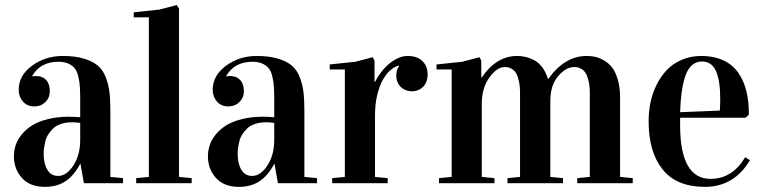

<svg xmlns="http://www.w3.org/2000/svg" viewBox="-20 -727 3034 762"><path d="M35.2 -106Q35.2 -129.9 42.7 -152.1Q50.3 -174.3 67.4 -194.8Q84.5 -215.3 109.4 -230.5Q134.3 -245.6 171.1 -254.6Q208 -263.7 252.9 -263.7Q276.9 -263.7 298.3 -261.7V-329.1Q298.3 -361.3 297.1 -381.3Q295.9 -401.4 291 -422.6Q286.1 -443.8 277.1 -455.3Q268.1 -466.8 251.7 -474.4Q235.4 -481.9 211.9 -481.9Q140.6 -481.9 107.9 -425.8V-423.8Q116.2 -425.3 123 -425.3Q148.4 -425.3 163.1 -409.7Q177.7 -394 177.7 -364.7Q177.7 -339.4 160.2 -322Q142.6 -304.7 116.2 -304.7Q87.4 -304.7 70.8 -324.2Q54.2 -343.8 54.2 -370.1Q54.2 -427.7 107.2 -466.3Q160.2 -504.9 229 -504.9Q277.8 -504.9 312.3 -494.6Q346.7 -484.4 367.2 -467.5Q387.7 -450.7 399.2 -421.6Q410.6 -392.6 414.3 -362.3Q418 -332 418 -288.1V-24.9L468.3 -20V0H313L299.3 -77.1H298.3Q274.4 -30.8 240.5 -8.1Q206.5 14.6 158.2 14.6Q98.6 14.6 66.9 -21Q35.2 -56.6 35.2 -106ZM153.3 -116.2Q153.3 -77.1 168 -53Q182.6 -28.8 210.9 -28.8Q244.1 -28.8 271.2 -70.3Q298.3 -111.8 298.3 -171.9V-239.3Q278.8 -241.7 266.6 -241.7Q241.2 -241.7 221.4 -234.9Q201.7 -228 189.9 -216.3Q178.2 -204.6 170.4 -191.7Q162.6 -178.7 159.2 -163.1Q155.8 -147.5 154.5 -137.2Q153.3 -127 153.3 -116.2Z M510.7 -658.2V-678.2L612.8 -689L681.6 -707L690.4 -692.9V-24.9L740.7 -20V0H520.5V-20L570.8 -24.9V-658.2Z M805.2 -106Q805.2 -129.9 812.7 -152.1Q820.3 -174.3 837.4 -194.8Q854.5 -215.3 879.4 -230.5Q904.3 -245.6 941.2 -254.6Q978 -263.7 1022.9 -263.7Q1046.9 -263.7 1068.4 -261.7V-329.1Q1068.4 -361.3 1067.1 -381.3Q1065.9 -401.4 1061 -422.6Q1056.2 -443.8 1047.1 -455.3Q1038.1 -466.8 1021.7 -474.4Q1005.4 -481.9 981.9 -481.9Q910.6 -481.9 877.9 -425.8V-423.8Q886.2 -425.3 893.1 -425.3Q918.5 -425.3 933.1 -409.7Q947.8 -394 947.8 -364.7Q947.8 -339.4 930.2 -322Q912.6 -304.7 886.2 -304.7Q857.4 -304.7 840.8 -324.2Q824.2 -343.8 824.2 -370.1Q824.2 -427.7 877.2 -466.3Q930.2 -504.9 999 -504.9Q1047.9 -504.9 1082.3 -494.6Q1116.7 -484.4 1137.2 -467.5Q1157.7 -450.7 1169.2 -421.6Q1180.7 -392.6 1184.3 -362.3Q1188 -332 1188 -288.1V-24.9L1238.3 -20V0H1083L1069.3 -77.1H1068.4Q1044.4 -30.8 1010.5 -8.1Q976.6 14.6 928.2 14.6Q868.7 14.6 836.9 -21Q805.2 -56.6 805.2 -106ZM923.3 -116.2Q923.3 -77.1 938 -53Q952.6 -28.8 981 -28.8Q1014.2 -28.8 1041.3 -70.3Q1068.4 -111.8 1068.4 -171.9V-239.3Q1048.8 -241.7 1036.6 -241.7Q1011.2 -241.7 991.5 -234.9Q971.7 -228 960 -216.3Q948.2 -204.6 940.4 -191.7Q932.6 -178.7 929.2 -163.1Q925.8 -147.5 924.6 -137.2Q923.3 -127 923.3 -116.2Z M1288.6 -451.2V-471.2L1390.6 -481.9L1459.5 -500L1466.3 -485.8V-401.9H1468.3Q1478 -421.4 1492.2 -439.9Q1506.3 -458.5 1523.2 -472.9Q1540 -487.3 1559.1 -496.1Q1578.1 -504.9 1597.7 -504.9Q1635.7 -504.9 1656.5 -484.6Q1677.2 -464.4 1677.2 -430.7Q1677.2 -416.5 1672.9 -404.5Q1668.5 -392.6 1660.4 -383.8Q1652.3 -375 1640.9 -369.9Q1629.4 -364.7 1615.7 -364.7Q1601.1 -364.7 1589.4 -369.6Q1577.6 -374.5 1569.6 -382.8Q1561.5 -391.1 1557.1 -402.1Q1552.7 -413.1 1552.7 -425.8Q1552.7 -451.7 1563.5 -463.9V-466.8Q1545.9 -462.9 1529.1 -448.2Q1512.2 -433.6 1498.5 -408.4Q1484.9 -383.3 1476.6 -347.9Q1468.3 -312.5 1468.3 -268.1V-24.9L1518.6 -20V0H1298.3V-20L1348.6 -24.9V-451.2Z M1712.4 -451.2V-471.2L1814.5 -481.9L1883.3 -500L1890.1 -485.8V-419.9H1892.1Q1950.2 -504.9 2032.2 -504.9Q2049.3 -504.9 2065.4 -501.2Q2081.5 -497.6 2099.4 -488.5Q2117.2 -479.5 2131.8 -460.2Q2146.5 -440.9 2154.8 -413.6H2155.8Q2221.2 -504.9 2308.1 -504.9Q2325.2 -504.9 2341.3 -501.7Q2357.4 -498.5 2376.2 -487.8Q2395 -477.1 2408.7 -460Q2422.4 -442.9 2431.6 -411.9Q2440.9 -380.9 2440.9 -339.8V-24.9L2491.2 -20V0H2271V-20L2320.8 -24.9V-356.9Q2320.8 -385.7 2315.7 -406.5Q2310.5 -427.2 2304 -437.5Q2297.4 -447.8 2287.6 -453.4Q2277.8 -459 2272 -460Q2266.1 -460.9 2258.8 -460.9Q2226.1 -460.9 2195.1 -424.8Q2164.1 -388.7 2164.1 -325.7V-24.9L2214.4 -20V0H1994.1V-20L2043.9 -24.9V-356.9Q2043.9 -385.7 2039.1 -406.5Q2034.2 -427.2 2027.6 -437.5Q2021 -447.8 2011.5 -453.4Q2002 -459 1996.1 -460Q1990.2 -460.9 1982.9 -460.9Q1951.7 -460.9 1921.9 -418.9Q1892.1 -377 1892.1 -315.9V-24.9L1942.4 -20V0H1722.2V-20L1772.5 -24.9V-451.2Z M2554.2 -245.1Q2554.2 -283.2 2561.5 -319.6Q2568.8 -356 2585.4 -389.6Q2602.1 -423.3 2626 -448.7Q2649.9 -474.1 2685.3 -489.5Q2720.7 -504.9 2763.7 -504.9Q2804.2 -504.9 2836.4 -493.4Q2868.7 -481.9 2890.1 -461.4Q2911.6 -440.9 2925.8 -411.4Q2939.9 -381.8 2946 -347.4Q2952.1 -313 2952.1 -272L2939 -259.8H2679.2V-230Q2679.2 -17.1 2800.3 -17.1Q2886.2 -17.1 2937.5 -103L2956.5 -91.3Q2893.6 14.6 2777.3 14.6Q2665 14.6 2609.6 -54.7Q2554.2 -124 2554.2 -245.1ZM2679.2 -281.7 2836.9 -288.1Q2838.4 -313 2838.4 -335.9Q2838.4 -406.7 2821.5 -444.8Q2804.7 -482.9 2765.6 -482.9Q2742.2 -482.9 2725.3 -467.5Q2708.5 -452.1 2699.2 -423.3Q2689.9 -394.5 2685.3 -360.6Q2680.7 -326.7 2679.2 -281.7Z"/></svg>

Font: Vidaloka 
Style: Regular
Weight: 400
Designer: Cyreal (www.cyreal.org)
Foundry: Cyreal (www.cyreal.org)
Version: Version 1.011